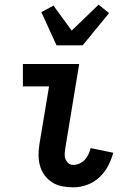

<svg xmlns="http://www.w3.org/2000/svg" viewBox="-20 -794 540 822"><path d="M294 8Q269 8 246 3.5Q223 -1 204 -13Q185 -25 171.5 -43Q158 -61 151.5 -83.5Q145 -106 145 -130Q145 -154 149 -178L190 -424H78V-520H319L260 -162Q258 -150 257 -137.5Q256 -125 260 -114Q264 -103 272.5 -95.5Q281 -88 294 -88Q307 -88 320.5 -94Q334 -100 343.5 -110.5Q353 -121 359 -134Q365 -147 368 -160L465 -140Q457 -111 442.5 -83.5Q428 -56 405 -34.5Q382 -13 352.5 -2.5Q323 8 294 8ZM222 -600 157 -742 209 -770 287 -663 402 -774 447 -738 334 -600Z"/></svg>

Font: Iosevka Curly
Style: Bold Italic
Weight: 700
Italic angle: -9°
Monospace: yes
Designer: Belleve Invis
Foundry: Belleve Invis
Version: Version 22.1.2; ttfautohint (v1.8.4)